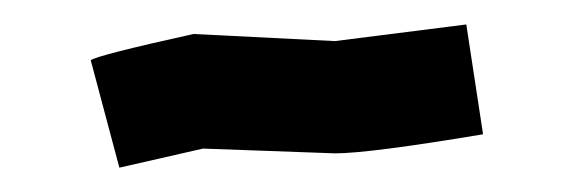

<svg xmlns="http://www.w3.org/2000/svg" viewBox="-20 -560 469 157"><path d="M361.3 -540 375 -450.2Q281.7 -434.6 253.9 -434.6L146 -438.5L77.6 -422.9L54.2 -510.7Q58.6 -514.6 138.2 -532.2L253.9 -526.4Z"/></svg>

Font: ww_drahtTSB
Style: Regular
Weight: 400
Designer: Dr. Wolfgang Wiebecke
Version: Version 1.06 May 21, 2010, initial release